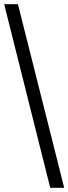

<svg xmlns="http://www.w3.org/2000/svg" viewBox="-20 -780 328 921"><path d="M221 121 0 -760H66L288 121Z"/></svg>

Font: Noto Serif Gujarati SemiBold
Style: Regular
Weight: 600
Version: Version 2.102